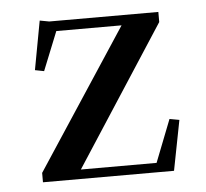

<svg xmlns="http://www.w3.org/2000/svg" viewBox="-40 -486 566 528"><g transform="rotate(-5 243.0 -222.0)"><path d="M58.1 0V-25.9L311 -411.1H130.9L87.9 -304.2L63 -309.1L87.9 -443.8L113.8 -439H415V-411.1L165 -25.9H374L419.9 -143.1L446.8 -138.2L419.9 0Z"/></g></svg>

Font: Dehuti Alt
Style: Bold
Weight: 700
Version: Version 1.2